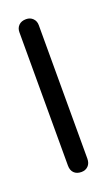

<svg xmlns="http://www.w3.org/2000/svg" viewBox="-69 -283 171 307"><g transform="rotate(-20 16.5 -130.0)"><path d="M0 -17H33V-244H0ZM17 -33Q9 -33 4.5 -28.5Q0 -24 0 -17Q0 -9 4.5 -4.5Q9 0 17 0Q24 0 28.5 -4.5Q33 -9 33 -17Q33 -24 28.5 -28.5Q24 -33 17 -33ZM17 -260Q9 -260 4.5 -255.5Q0 -251 0 -244Q0 -236 4.5 -231.5Q9 -227 17 -227Q24 -227 28.5 -231.5Q33 -236 33 -244Q33 -251 28.5 -255.5Q24 -260 17 -260Z"/></g></svg>

Font: Wavefont Light
Style: Regular
Weight: 300
Version: Version 3.004;gftools[0.9.33]